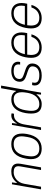

<svg xmlns="http://www.w3.org/2000/svg" viewBox="1330 -2092 775 3474"><g transform="rotate(-90 1717.0 -355.5)"><path d="M27 0H75L128 -303C150 -431 251 -495 333 -495C398 -495 446 -480 446 -410C446 -400 444 -386 442 -372L377 0H425L490 -371C493 -387 494 -402 494 -416C494 -504 436 -538 352 -538C284 -538 215 -520 148 -437H142L153 -526H119Z M765 12C903 12 996 -71 1029 -255C1035 -287 1037 -316 1037 -342C1037 -476 969 -538 846 -538C705 -538 615 -458 583 -271C577 -238 574 -208 574 -182C574 -50 643 12 765 12ZM765 -31C676 -31 624 -73 624 -176C624 -197 626 -221 636 -278C663 -433 740 -495 846 -495C934 -495 987 -452 987 -350C987 -328 984 -304 975 -248C950 -93 871 -31 765 -31Z M1101 0H1149L1203 -310C1219 -402 1276 -490 1366 -490H1396L1403 -532C1397 -535 1381 -538 1363 -538C1286 -538 1241 -477 1221 -438H1216L1227 -526H1193Z M1571 12C1637 12 1695 -17 1742 -80H1749L1742 0H1777L1905 -723H1857L1809 -454H1802C1775 -517 1713 -538 1652 -538C1525 -538 1438 -456 1407 -278C1400 -239 1399 -205 1399 -175C1399 -43 1459 12 1571 12ZM1570 -31C1497 -31 1448 -69 1448 -172C1448 -195 1449 -222 1459 -282C1484 -434 1556 -495 1659 -495C1713 -495 1785 -475 1785 -345C1785 -322 1782 -296 1774 -246C1750 -107 1677 -31 1570 -31Z M2088 12C2231 12 2305 -59 2305 -161C2305 -259 2208 -274 2128 -304C2072 -325 2024 -335 2024 -391C2024 -472 2098 -495 2168 -495C2230 -495 2288 -480 2288 -410C2288 -400 2287 -390 2285 -378H2332C2335 -391 2337 -404 2337 -416C2337 -504 2259 -538 2171 -538C2067 -538 1974 -493 1974 -386C1974 -304 2036 -284 2101 -261C2175 -235 2253 -220 2253 -158C2253 -73 2189 -31 2097 -31C2004 -31 1956 -54 1956 -117C1956 -130 1958 -144 1962 -161H1914C1909 -143 1907 -127 1907 -112C1907 -31 1975 12 2088 12Z M2594 12C2709 12 2798 -48 2833 -174H2787C2752 -68 2675 -31 2601 -31C2508 -31 2459 -74 2459 -183C2459 -203 2461 -225 2465 -250H2854C2862 -286 2867 -320 2867 -351C2867 -461 2810 -538 2683 -538C2527 -538 2449 -435 2418 -284C2411 -250 2407 -214 2407 -180C2407 -55 2468 12 2594 12ZM2473 -293C2500 -422 2574 -495 2677 -495C2776 -495 2819 -446 2819 -358C2819 -338 2817 -317 2813 -293Z M3126 12C3241 12 3330 -48 3365 -174H3319C3284 -68 3207 -31 3133 -31C3040 -31 2991 -74 2991 -183C2991 -203 2993 -225 2997 -250H3386C3394 -286 3399 -320 3399 -351C3399 -461 3342 -538 3215 -538C3059 -538 2981 -435 2950 -284C2943 -250 2939 -214 2939 -180C2939 -55 3000 12 3126 12ZM3005 -293C3032 -422 3106 -495 3209 -495C3308 -495 3351 -446 3351 -358C3351 -338 3349 -317 3345 -293Z"/></g></svg>

Font: Archivo Thin
Style: Italic
Weight: 100
Italic angle: -10°
Designer: Hector Gatti
Foundry: Omnibus-Type
Version: Version 2.001